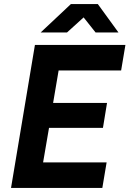

<svg xmlns="http://www.w3.org/2000/svg" viewBox="-20 -920 634 940"><path d="M34 0 151 -700H594L573 -575H267L240 -416H504L484 -294H220L191 -125H502L481 0ZM179 -761 327 -900H458V-897L308 -761ZM448 -761 340 -897 341 -900H459L560 -761Z"/></svg>

Font: Figtree
Style: Bold Italic
Weight: 700
Italic angle: -9.5°
Foundry: Erik Kennedy
Version: Version 2.001;gftools[0.9.30]